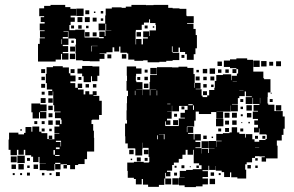

<svg xmlns="http://www.w3.org/2000/svg" viewBox="-20 -741 1198 783"><path d="M177 -490H135V-532V-562H142V-585H163V-588H143V-614H162V-617H142V-645H162V-651H146V-671H160V-675H140V-707H160V-717H186V-721H246V-712H267V-705H290V-677H268V-670H285V-652H268V-639H263V-618H287V-620H325V-588H353H383V-585H403V-590H385V-612H407V-594H410V-617H434V-618H413V-644H410V-617H382V-645H409V-678H411V-706H436V-711H476V-709H493V-714H516V-721H576V-719H577V-720H606V-721H666V-709H684V-707H712V-705H740V-677H742V-675H770V-647H743V-627V-644H769V-623H778V-598H783V-544H777V-520H770V-497H742V-520H735V-529H714V-547H708V-529H684V-552H681V-529H684V-526H711V-496H684V-493H658V-489H630V-487H582V-495H564V-493H528V-498H503V-523H498V-526H471V-551H449H466V-531H446V-548H439V-528H414V-523H386V-491H346V-492H317V-495H290V-523H288V-559H290V-582H287V-584H259V-558H236V-553H258V-529H236V-524H259V-498H233V-521H229V-498H207V-490H177ZM321 -676H291V-706H321ZM344 -683H328V-699H344ZM401 -686H391V-696H401ZM369 -688H363V-694H369ZM316 -651H296V-671H316ZM346 -651H326V-671H346ZM374 -653H358V-669H374ZM401 -656H391V-666H401ZM533 -584V-560H557H563V-584H583V-589H564V-613H588V-594H590V-617H616V-639H614V-647H592V-662H588V-649H567V-640H558V-619H534V-613H533ZM313 -624H299V-638H313ZM282 -625H270V-637H282ZM582 -625H570V-637H582ZM341 -626H331V-636H341ZM609 -628H603V-634H609ZM257 -590H236V-584H259V-614H239V-612H257ZM555 -592H537V-610H555ZM345 -592H327V-610H345ZM374 -593H358V-609H374ZM557 -560H535V-582H557ZM233 -561V-581H231V-561ZM281 -566H271V-576H281ZM353 -554H352V-531H354V-553H378V-531V-554H353ZM286 -531H266V-551H286ZM287 -500H265V-522H287ZM406 -501H386V-521H406ZM495 -502H477V-520H495ZM434 -503H418V-519H434ZM732 -505H720V-517H732ZM558 11H534V-11H526V-16H501V-44H499V-78H526V-81H566V-78H587V-80H589V-101H586V-138H563V-159H562V-135H560V-107H532V-135H530V-136H501V-156H491V-185H490V-237H498V-251H496V-291H497V-320H498V-349H502V-371H496V-411H498V-432H497V-470H535V-462H557V-440H535V-432H534V-411H536V-406H561V-376H590V-407H617H592V-435H620V-467H652H682V-466H708V-469H744V-464H769V-439H774V-403H798V-379H778V-377H802V-351H806V-345H825V-352H833V-374H854V-383H856V-411H862V-435H889V-438H923V-414H925V-432H946V-441H951V-459H944V-443H928V-459H944V-463H918V-468H893V-494H918V-499H944V-503H988V-497H1012V-468H1013V-494H1039V-468H1013V-449H1054V-422H1057V-418H1083V-364H1072V-345H1071V-319H1074V-314H1099V-288H1103H1133V-266H1141V-216H1136V-191H1129V-168H1109V-147H1112V-95H1065V-82H1047V-100H1060V-103H1038V-104H1020V-97H1008V-79H986V-71H980V-49H984V-13H948V-18H923V-38H918V-19H894V-39H884V-45H860V-64H859V-48H833V-65H830V-47H806V-43H828V-19H806V-13H828V11H806V19H779V22H733V15H710V-17H733V-18H713V-44H739V-24V-48H766V-51H802V-67H792V-75H770V-105V-130H767V-110H745V-130H737V-110H724V-93H709V-78H689V-68H682V-45H661V-40H675V-22H657V-36H654V-13H650V13H628V21H584V12H563V-11H558ZM1067 -470H1045V-492H1067ZM1126 -471H1106V-491H1126ZM885 -472H867V-490H885ZM1094 -473H1078V-489H1094ZM351 -406H321V-430H315V-441H296V-461H315V-472H357V-470H385V-432H357H377V-410H355V-430H351ZM49 -108H23V-130H15V-172H17V-200H55V-193H78V-172V-199H103H84V-223H108V-204H112V-225H140V-204H149V-198H173V-174H179V-188H193V-174H179V-173H202V-195H222V-197H202V-225H222V-232H207V-250H225V-235H231V-253H228V-282V-259H204V-283H227V-286H201V-312H197V-350V-368H195V-352H177V-370H193V-376H171V-402H167V-440H170V-467H196V-471H236V-466H261V-442H267V-433H288V-409H267V-402H287V-383H297V-400H315V-382H298V-376H321V-356H328V-369H344V-356H358V-369H374V-353H361V-350H385V-330H395V-272H384V-253H356V-251H353V-235H360V-208H363V-179H364V-123H335V-92H325V-72H299V-68H286V-51H266V-68H253V-54H239V-68H253V-71H227V-50H205V-72H202V-45H170V-72V-47H142V-75H167V-76H141V-101H137V-80H115V-102H136H107V-108H83V-130H77V-110H55V-130H49ZM619 -438H593V-464H619ZM857 -440H835V-462H857ZM825 -442H807V-460H825ZM284 -443H268V-459H284ZM164 -443H148V-459H164ZM883 -444H869V-458H883ZM913 -444H899V-458H913ZM582 -445H570V-457H582ZM791 -446H781V-456H791ZM794 -413H778V-429H794ZM854 -413H838V-429H854ZM823 -414H809V-428H823ZM163 -414H149V-428H163ZM583 -414H569V-428H583ZM552 -415H540V-427H552ZM312 -415H300V-427H312ZM929 -409H946V-410H929ZM774 -383V-403H772V-383ZM585 -382H567V-400H585ZM164 -383H148V-399H164ZM343 -384H329V-398H343ZM823 -384H809V-398H823ZM373 -384H359V-398H373ZM851 -386H841V-396H851ZM560 -375V-353H561V-376H536V-375ZM593 -374H617V-375H591V-352H593ZM956 -373H973V-374H956ZM621 -352V-372H619V-352ZM532 -353V-371H530V-353ZM824 -353H808V-369H824ZM743 -224H742V-202H744V-223H768V-199H747V-195H770V-172H773V-194H799V-168H777V-162H797V-140H777V-137H802V-165H830V-137H802V-115H803V-134H829V-117H832V-135H855V-136H831V-166H861V-142H862V-165H884V-167H862V-195H889V-198H916V-201H925V-222H947V-201H956V-195H980V-180H983V-194H1009V-173H1018V-163H1037V-170H1063V-174H1068V-191H1066V-193H1038V-217H1036V-201H1016V-221H1032V-232H1017V-250H1032V-256H1011V-286H1032V-289H1014V-313H1038V-295V-317H1012V-342H1010V-317H982V-345H1007V-348H983V-368H978V-349H956V-341H950V-317H926V-315H950V-287H922V-311H921V-286H891H863V-285H890V-257H862V-284H841V-276H791V-286H778V-249H772V-225H743ZM162 -355H150V-367H162ZM1088 -359H1084V-363H1088ZM1041 -319V-342H1040V-319ZM166 -321H146V-341H166ZM195 -322H177V-340H195ZM1092 -325H1080V-337H1092ZM972 -325H960V-337H972ZM139 -258H113V-283H108V-319H144V-315H170V-287H144V-284H169V-258H143V-283H139ZM662 -316H675V-318H662ZM748 -312H766V-316H748ZM1007 -290H985V-312H1007ZM1127 -290H1105V-312H1127ZM771 -293V-311H767V-293ZM195 -292H177V-310H195ZM675 -232H657V-246H654V-227H682H709V-258H734V-261H716V-281H734V-293H745V-309H710V-287H682V-310H681V-286H662V-285H680V-257H661V-250H675ZM732 -295H720V-307H732ZM971 -296H961V-306H971ZM946 -261H926V-281H946ZM916 -261H896V-281H916ZM1005 -262H987V-280H1005ZM194 -263H178V-279H194ZM702 -265H690V-277H702ZM970 -267H962V-275H970ZM891 -226H861V-256H891ZM706 -231H686V-251H706ZM195 -232H177V-250H195ZM945 -232H927V-250H945ZM914 -233H898V-249H914ZM162 -235H150V-247H162ZM132 -235H120V-247H132ZM999 -238H993V-244H999ZM968 -239H964V-243H968ZM914 -203H898V-219H914ZM882 -205H870V-217H882ZM162 -205H150V-217H162ZM972 -205H960V-217H972ZM191 -206H181V-216H191ZM69 -208H63V-214H69ZM648 -193V-173H651V-194H628V-193ZM624 -173V-189H621V-173ZM823 -174H809V-188H823ZM1032 -175H1020V-187H1032ZM1062 -175H1050V-187H1062ZM230 -168V-187V-168ZM849 -178H843V-184H849ZM227 -162V-144H229V-167H208V-162ZM208 -133H223V-140H208ZM1020 -138H1037V-139H1020ZM525 -112H507V-130H525ZM585 -112H567V-130H585ZM198 -110H204V-129H198ZM205 -105H223V-109H205ZM81 -76H51V-106H81ZM48 -79H24V-103H48ZM554 -83H538V-99H554ZM582 -85H570V-97H582ZM102 -85H90V-97H102ZM1031 -86H1021V-96H1031ZM519 -88H513V-94H519ZM205 -72H226V-77H205ZM77 -50H55V-72H77ZM135 -52H117V-70H135ZM45 -52H27V-70H45ZM1003 -54H989V-68H1003ZM732 -55H720V-67H732ZM791 -56H781V-66H791ZM101 -56H91V-66H101ZM1031 -56H1021V-66H1031ZM700 -57H692V-65H700ZM758 -59H754V-63H758ZM224 -23H208V-39H224ZM853 -24H839V-38H853ZM702 -25H690V-37H702ZM102 -25H90V-37H102ZM161 -26H151V-36H161ZM40 -27H32V-35H40ZM880 -27H872V-35H880ZM70 -27H62V-35H70ZM190 -27H182V-35H190ZM709 12H683V-14H709ZM678 11H654V-13H678ZM857 10H835V-12H857Z"/></svg>

Font: Rubik Storm
Style: Regular
Weight: 400
Designer: Hubert and Fischer, NaN
Foundry: Hubert and Fischer, NaN
Version: Version 2.201